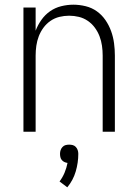

<svg xmlns="http://www.w3.org/2000/svg" viewBox="-20 -562 590 819"><path d="M80 0V-530H132V-431Q141 -455 156.5 -477Q172 -499 193.5 -514Q215 -529 241 -535.5Q267 -542 293 -542Q319 -542 345.5 -535.5Q372 -529 393.5 -513.5Q415 -498 430 -476Q445 -454 454 -429Q463 -404 466.5 -377.5Q470 -351 470 -325V0H418V-325Q418 -346 415 -367Q412 -388 404.5 -407.5Q397 -427 384.5 -444Q372 -461 354.5 -473Q337 -485 316.5 -490Q296 -495 275 -495Q254 -495 233.5 -490Q213 -485 195.5 -473Q178 -461 165.5 -444Q153 -427 145.5 -407.5Q138 -388 135 -367Q132 -346 132 -325V0ZM267 237 234 212Q247 195 255.5 174.5Q264 154 268 133Q261 132 254.5 129Q248 126 243.5 120.5Q239 115 237.5 108Q236 101 236 94Q236 86 238.5 78.5Q241 71 246.5 65Q252 59 259.5 57Q267 55 275 55Q283 55 290.5 57Q298 59 303.5 65Q309 71 311.5 78.5Q314 86 314 94Q314 132 303 169.5Q292 207 267 237Z"/></svg>

Font: Lode Dark
Style: Regular
Weight: 400
Monospace: yes
Designer: Belleve Invis
Foundry: Belleve Invis
Version: Version 29.2.0; ttfautohint (v1.8.3)